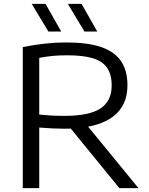

<svg xmlns="http://www.w3.org/2000/svg" viewBox="-20 -966 766 986"><path d="M593 0 343.5 -305.5Q332 -305 308 -305Q256 -305 181.5 -311V0H97V-724Q211.5 -748 320.5 -748Q428 -748 497 -725.2Q566 -702.5 600.2 -654Q634.5 -605.5 634.5 -528Q634.5 -441 583.5 -387.8Q532.5 -334.5 432.5 -315.5L691 0ZM181.5 -377.5Q219 -374 245.8 -372.5Q272.5 -371 311 -371Q438 -371 495.8 -409Q553.5 -447 553.5 -526.5Q553.5 -584 529.8 -618Q506 -652 456.5 -667Q407 -682 325.5 -682Q282 -682 249.5 -678.8Q217 -675.5 181.5 -669ZM228.5 -804 143 -946H214L294.5 -804ZM413.5 -804 328.5 -946H399L479.5 -804Z"/></svg>

Font: Encode Sans Expanded
Style: Regular
Weight: 400
Width: 7
Designer: Multiple Designers
Foundry: Impallari Type
Version: Version 2.000